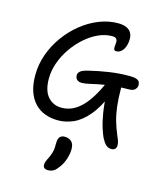

<svg xmlns="http://www.w3.org/2000/svg" viewBox="-148 -812 1050 1260"><g transform="rotate(15 377.5 -182.5)"><path d="M666 101Q643 101 628 87Q613 73 598 44Q588 23 575.5 -15.5Q563 -54 553 -114Q543 -174 540 -258L573 -252Q530 -149 481.5 -92Q433 -35 381.5 -12.5Q330 10 278 10Q230 10 189.5 -5Q149 -20 119.5 -51Q90 -82 74 -128.5Q58 -175 58 -238Q58 -311 82.5 -380Q107 -449 150 -508.5Q193 -568 249 -613Q305 -658 368.5 -683Q432 -708 496 -708Q532 -708 554 -697.5Q576 -687 586 -669Q596 -651 596 -629Q596 -599 587.5 -576Q579 -553 564 -540Q549 -527 531 -527Q517 -527 514.5 -536.5Q512 -546 513.5 -559Q515 -572 515.5 -585Q516 -598 508.5 -607Q501 -616 480 -616Q433 -616 386 -594.5Q339 -573 296.5 -535Q254 -497 221 -449Q188 -401 169 -347Q150 -293 150 -240Q150 -158 186 -117Q222 -76 279 -76Q329 -76 371 -102Q413 -128 449 -177Q485 -226 517 -297Q529 -323 545 -333Q561 -343 587 -343Q605 -343 614.5 -330.5Q624 -318 624 -295Q624 -231 630.5 -178Q637 -125 649.5 -82Q662 -39 678 -2Q686 17 691 30Q696 43 697.5 51.5Q699 60 699 69Q699 84 690 92.5Q681 101 666 101ZM366 -268Q344 -268 332.5 -279Q321 -290 321 -308Q321 -323 334 -335Q347 -347 384 -356Q453 -373 521.5 -383Q590 -393 659 -393Q688 -393 703.5 -387.5Q719 -382 724.5 -372.5Q730 -363 730 -349Q730 -334 717.5 -320.5Q705 -307 677 -307Q612 -307 561.5 -301Q511 -295 474 -287.5Q437 -280 411 -274Q385 -268 366 -268ZM300 343Q266 343 266 315Q266 305 269.5 294Q273 283 285 260Q294 241 299 224Q304 207 305 190.5Q306 174 306 156Q306 129 317 115.5Q328 102 350 102Q379 102 396.5 118.5Q414 135 414 170Q414 201 401 240.5Q388 280 361 311Q347 329 332 336Q317 343 300 343Z"/></g></svg>

Font: Shantell Sans
Style: Regular
Weight: 400
Designer: Stephen Nixon, Anya Danilova, Shantell Martin
Foundry: Arrow Type
Version: Version 1.008;[ac192a2d6]